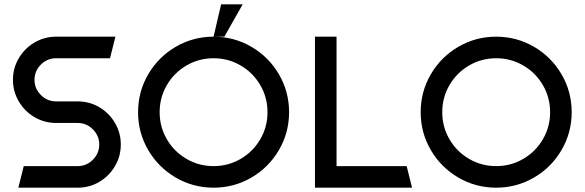

<svg xmlns="http://www.w3.org/2000/svg" viewBox="-20 -870 2710 890"><path d="M40 -500Q40 -554 67 -600Q94 -646 140 -673Q186 -700 240 -700H515L490 -600H240Q199 -600 169.5 -570.5Q140 -541 140 -500Q140 -459 169.5 -429.5Q199 -400 240 -400H340Q395 -400 440.5 -373Q486 -346 513 -300Q540 -254 540 -200Q540 -146 513 -100Q486 -54 440.5 -27Q395 0 340 0H65L90 -100H340Q381 -100 410.5 -129.5Q440 -159 440 -200Q440 -241 410.5 -270.5Q381 -300 340 -300H240Q186 -300 140 -327Q94 -354 67 -400Q40 -446 40 -500Z M970 -700Q1065 -700 1145.5 -653Q1226 -606 1273 -525.5Q1320 -445 1320 -350Q1320 -255 1273 -174.5Q1226 -94 1145.5 -47Q1065 0 970 0Q875 0 794.5 -47Q714 -94 667 -174.5Q620 -255 620 -350Q620 -445 667 -525.5Q714 -606 794.5 -653Q875 -700 970 -700ZM970 -100Q1038 -100 1095.5 -133.5Q1153 -167 1186.5 -224.5Q1220 -282 1220 -350Q1220 -418 1186.5 -475.5Q1153 -533 1095.5 -566.5Q1038 -600 970 -600Q902 -600 844.5 -566.5Q787 -533 753.5 -475.5Q720 -418 720 -350Q720 -282 753.5 -224.5Q787 -167 844.5 -133.5Q902 -100 970 -100ZM1005 -850H1105L1020 -700H970Z M1540 -700V-100H1865L1890 0H1440V-700Z M2280 -700Q2375 -700 2455.5 -653Q2536 -606 2583 -525.5Q2630 -445 2630 -350Q2630 -255 2583 -174.5Q2536 -94 2455.5 -47Q2375 0 2280 0Q2185 0 2104.5 -47Q2024 -94 1977 -174.5Q1930 -255 1930 -350Q1930 -445 1977 -525.5Q2024 -606 2104.5 -653Q2185 -700 2280 -700ZM2280 -100Q2348 -100 2405.5 -133.5Q2463 -167 2496.5 -224.5Q2530 -282 2530 -350Q2530 -418 2496.5 -475.5Q2463 -533 2405.5 -566.5Q2348 -600 2280 -600Q2212 -600 2154.5 -566.5Q2097 -533 2063.5 -475.5Q2030 -418 2030 -350Q2030 -282 2063.5 -224.5Q2097 -167 2154.5 -133.5Q2212 -100 2280 -100Z"/></svg>

Font: SB Skate blade
Style: Regular
Weight: 400
Designer: Valerio Brotto (Silverblur_type)
Version: Version 1.003